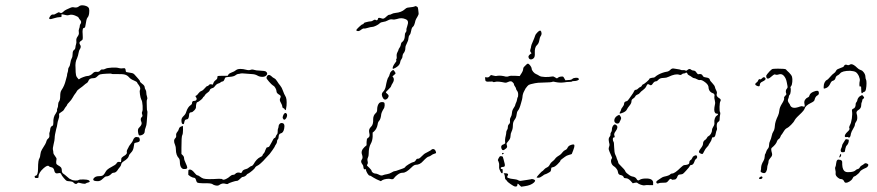

<svg xmlns="http://www.w3.org/2000/svg" viewBox="-20 -697 3322 727"><path d="M505 -177Q507 -177 508.5 -172.5Q510 -168 509 -164Q508 -159 495 -157Q489 -156 488.5 -153.5Q488 -151 486 -139Q484 -127 476.5 -119.5Q469 -112 468 -107Q466 -97 448 -86Q440 -81 439 -75Q438 -69 435 -66Q432 -63 428 -57Q420 -43 411 -43Q405 -43 401 -38Q392 -29 382 -29Q378 -29 369 -20Q360 -11 351 -11Q342 -11 337.5 -12.5Q333 -14 333 -17.5Q333 -21 338 -25Q344 -30 355.5 -30Q367 -30 371.5 -34.5Q376 -39 380.5 -47.5Q385 -56 401.5 -64.5Q418 -73 421 -78Q424 -85 432 -84L438 -83L439 -91Q439 -96 439.5 -97.5Q440 -99 441.5 -100.5Q443 -102 447 -105Q454 -109 456.5 -111.5Q459 -114 460 -116Q461 -118 460 -122Q460 -128 462.5 -131.5Q465 -135 466.5 -139Q468 -143 471 -147Q482 -160 484 -167Q485 -171 489 -175Q493 -179 498 -178Q503 -177 505 -177ZM279 -673Q286 -679 300 -676Q314 -673 317 -665Q319 -658 317.5 -646.5Q316 -635 311 -630Q307 -625 304 -603Q303 -593 300 -592Q296 -591 295 -590Q294 -589 293 -583.5Q292 -578 293 -568Q294 -552 293 -548.5Q292 -545 285 -541Q278 -536 283 -528Q289 -520 282 -510Q279 -506 277.5 -496.5Q276 -487 272 -477Q264 -462 266 -440Q266 -436 266.5 -423.5Q267 -411 271 -405Q276 -398 277.5 -397Q279 -396 281 -398Q284 -401 295 -405Q306 -409 309 -409Q322 -409 333 -421Q338 -426 346.5 -425Q355 -424 359 -429.5Q363 -435 368 -434Q373 -433 379 -436.5Q385 -440 403.5 -441Q422 -442 431 -439Q439 -437 445.5 -438.5Q452 -440 454 -437Q456 -434 456 -429Q456 -425 459 -424Q462 -423 476 -421Q485 -420 489.5 -414.5Q494 -409 502 -400.5Q510 -392 510 -389Q510 -386 518 -380Q528 -373 528 -366Q528 -362 531 -357.5Q534 -353 534 -346Q534 -339 536.5 -332Q539 -325 537 -321Q535 -317 535.5 -309Q536 -301 536 -290Q536 -279 537.5 -277Q539 -275 537.5 -259.5Q536 -244 535.5 -233.5Q535 -223 531.5 -214.5Q528 -206 528 -200Q528 -189 515 -185Q509 -183 506.5 -185Q504 -187 503 -195Q500 -209 508 -215Q520 -227 515 -236Q510 -248 517 -254Q521 -257 518.5 -263.5Q516 -270 518.5 -274.5Q521 -279 520 -296.5Q519 -314 515 -320Q512 -326 510 -339.5Q508 -353 510 -356Q514 -364 504 -377Q501 -380 499.5 -384Q498 -388 486.5 -392.5Q475 -397 469 -404Q462 -412 453 -414.5Q444 -417 423.5 -416.5Q403 -416 402.5 -417.5Q402 -419 384 -418Q366 -417 360 -415.5Q354 -414 348 -407.5Q342 -401 334 -401Q318 -401 315 -391Q313 -385 308.5 -382.5Q304 -380 298 -374.5Q292 -369 282.5 -362.5Q273 -356 270.5 -351Q268 -346 264.5 -342Q261 -338 255.5 -328Q250 -318 242 -310Q234 -302 234 -300Q234 -298 230 -293.5Q226 -289 223 -283Q220 -277 211 -272Q205 -268 204 -266.5Q203 -265 204 -260Q205 -255 201.5 -245.5Q198 -236 197 -227Q196 -218 193 -209Q187 -185 187 -174Q187 -167 183 -151Q179 -135 180.5 -129.5Q182 -124 182 -119Q182 -114 188.5 -106Q195 -98 194 -94Q192 -83 193 -78.5Q194 -74 200 -71Q206 -68 210 -64Q214 -60 214 -51.5Q214 -43 219.5 -39.5Q225 -36 234.5 -27.5Q244 -19 245.5 -19Q247 -19 251 -16.5Q255 -14 264.5 -13.5Q274 -13 277 -15Q281 -18 296 -17.5Q311 -17 315 -15Q325 -9 314 -6Q308 -5 305 -2.5Q302 0 292 -2Q282 -4 279 -5Q276 -6 274 -4Q267 4 258 -6Q254 -10 245 -10.5Q236 -11 233 -12Q230 -13 221.5 -23Q213 -33 212 -37Q210 -44 200 -41Q189 -38 186 -49Q184 -63 173 -64Q167 -65 165 -68Q160 -73 145 -60Q126 -43 126 -29Q126 -25 125 -24Q124 -23 120 -23Q114 -22 112 -25Q109 -31 116 -32Q124 -34 124 -59Q124 -92 130 -99Q132 -103 133 -113Q134 -123 139 -131Q155 -155 156 -163Q157 -168 162.5 -172.5Q168 -177 167 -185Q166 -193 168 -197Q170 -201 170 -207Q171 -218 179 -221Q182 -222 182 -232Q181 -254 191 -267Q197 -276 196 -279.5Q195 -283 197.5 -287.5Q200 -292 200 -300Q200 -308 204 -313.5Q208 -319 208 -334Q208 -349 213 -356Q224 -372 229 -393Q231 -402 232.5 -406Q234 -410 234 -413.5Q234 -417 236 -422.5Q238 -428 238 -433.5Q238 -439 241.5 -443.5Q245 -448 246.5 -459Q248 -470 251.5 -476Q255 -482 255 -493Q255 -504 260 -507.5Q265 -511 265.5 -517.5Q266 -524 268 -529.5Q270 -535 269 -543Q268 -551 274 -559Q280 -567 278.5 -574.5Q277 -582 279.5 -588Q282 -594 282 -598Q282 -602 284 -605Q291 -614 283 -622Q280 -625 278 -629.5Q276 -634 263.5 -638.5Q251 -643 243.5 -640.5Q236 -638 231 -639.5Q226 -641 220 -642L213 -643V-637Q213 -633 212 -632.5Q211 -632 205 -632Q198 -632 185 -628Q159 -619 169 -634Q170 -636 171 -637Q176 -643 181 -642Q186 -641 193 -646Q200 -650 201.5 -650.5Q203 -651 208 -648.5Q213 -646 219 -652Q225 -658 232 -661Q239 -664 246.5 -667.5Q254 -671 261 -669Q272 -667 279 -673Z M666 -218Q671 -220 672 -220.5Q673 -221 673 -205.5Q673 -190 670 -185Q667 -180 667 -137V-114L672 -109Q677 -104 677 -98Q677 -92 683 -79.5Q689 -67 689 -62.5Q689 -58 681.5 -57Q674 -56 670 -59Q661 -65 661 -85Q661 -93 658 -97Q646 -109 646 -131Q646 -141 643 -148Q635 -166 644 -174Q648 -178 647 -184.5Q646 -191 651 -197Q656 -203 657 -208Q659 -216 666 -218ZM1048 -231Q1060 -230 1056 -210Q1053 -194 1043 -192Q1035 -190 1035 -178Q1035 -172 1032 -169.5Q1029 -167 1029 -161.5Q1029 -156 1025 -150.5Q1021 -145 1021 -143.5Q1021 -142 1012 -129Q1003 -116 1001 -114Q993 -106 986 -98Q980 -91 977 -88Q974 -85 967 -78.5Q960 -72 954.5 -69.5Q949 -67 947 -64Q945 -59 936 -51.5Q927 -44 922 -41Q915 -38 914 -35.5Q913 -33 908 -30Q903 -27 899 -27Q896 -27 888 -19Q880 -11 875 -12Q872 -12 859.5 -8Q847 -4 843 -1Q841 1 834 -1Q822 -5 811 3Q806 7 797.5 5.5Q789 4 784 0Q778 -4 749 -3Q741 -3 733 -4Q728 -5 726.5 -6Q725 -7 723 -13Q721 -20 719 -22Q717 -24 714 -24Q710 -24 701 -29L693 -35V-45Q693 -51 693.5 -52.5Q694 -54 698 -55Q706 -56 717 -42Q723 -34 728 -33Q731 -33 737.5 -28Q744 -23 750 -21Q763 -17 807 -20Q821 -20 821 -19Q825 -13 839 -21Q845 -24 851 -29.5Q857 -35 862.5 -35Q868 -35 870 -38Q878 -47 892 -42Q894 -41 897 -47Q899 -54 912 -57Q917 -58 923 -63Q929 -68 932.5 -68.5Q936 -69 940 -75Q951 -95 965 -102Q973 -105 974 -109Q975 -113 978.5 -116Q982 -119 985 -129Q988 -136 989 -137.5Q990 -139 994 -139.5Q998 -140 1000 -143Q1002 -146 1008 -157Q1016 -174 1019.5 -174.5Q1023 -175 1024 -179.5Q1025 -184 1028.5 -188Q1032 -192 1031.5 -199Q1031 -206 1033 -210.5Q1035 -215 1035 -219.5Q1035 -224 1039 -228Q1043 -232 1048 -231ZM1053 -262Q1059 -273 1064.5 -267.5Q1070 -262 1064 -250Q1056 -238 1051 -249Q1049 -253 1053 -262ZM992 -410Q998 -417 1007 -409Q1013 -403 1018.5 -400.5Q1024 -398 1029.5 -389Q1035 -380 1041 -373Q1047 -366 1051.5 -353Q1056 -340 1060 -334Q1067 -324 1065 -297Q1063 -280 1061 -280Q1059 -280 1058 -283Q1057 -286 1053 -287.5Q1049 -289 1049 -293.5Q1049 -298 1044 -307Q1037 -318 1041 -325Q1046 -334 1038 -338Q1027 -344 1027 -351Q1027 -356 1023 -363.5Q1019 -371 1014 -373Q1008 -377 998.5 -388Q989 -399 989 -402Q989 -405 992 -410ZM987 -426Q996 -419 988 -411Q983 -406 973 -406Q963 -406 954.5 -411Q946 -416 933.5 -416.5Q921 -417 907.5 -418.5Q894 -420 890 -418.5Q886 -417 882 -417Q878 -417 871.5 -412Q865 -407 850 -406Q835 -405 833.5 -403.5Q832 -402 829.5 -395.5Q827 -389 822.5 -388.5Q818 -388 815 -385Q812 -382 807 -381Q800 -379 794 -371Q790 -365 786 -364Q775 -361 774 -355Q773 -351 765.5 -346Q758 -341 755.5 -336Q753 -331 751.5 -331Q750 -331 747 -325Q744 -321 736.5 -315.5Q729 -310 727 -310Q725 -310 723.5 -304.5Q722 -299 722 -293Q723 -287 716 -279.5Q709 -272 705 -272Q696 -272 696 -262Q696 -257 694 -251Q692 -245 686 -245Q682 -244 680.5 -242Q679 -240 677 -231Q677 -227 673 -227Q667 -227 667 -242Q667 -250 675 -257.5Q683 -265 685 -273Q691 -292 702 -299Q707 -302 707 -306Q707 -315 715 -315Q722 -315 724 -319.5Q726 -324 722 -329Q718 -334 723 -335Q726 -336 731 -343Q736 -350 742.5 -352.5Q749 -355 755.5 -363Q762 -371 765 -371Q768 -371 771 -375Q775 -380 783 -377Q784 -376 785.5 -377Q787 -378 788 -383Q791 -390 797 -394Q803 -398 803 -403Q803 -408 804.5 -409Q806 -410 824 -410H842L845 -415Q849 -420 858 -423Q867 -426 873 -431Q879 -436 890 -436Q901 -436 911.5 -433Q922 -430 928.5 -432.5Q935 -435 942 -432.5Q949 -430 965.5 -429.5Q982 -429 987 -426Z M1416 -307Q1419 -310 1425.5 -310.5Q1432 -311 1434.5 -308.5Q1437 -306 1436.5 -297.5Q1436 -289 1432 -284Q1423 -269 1423 -260Q1421 -246 1416 -240Q1411 -235 1410 -226Q1407 -209 1396 -199L1391 -195V-179Q1390 -163 1384 -153Q1376 -139 1376 -114Q1376 -106 1373 -100Q1370 -94 1372 -86.5Q1374 -79 1371 -75Q1369 -71 1370 -69.5Q1371 -68 1378 -62Q1387 -53 1387 -50Q1387 -47 1391.5 -43.5Q1396 -40 1400 -40Q1406 -40 1414 -36Q1424 -30 1431 -34Q1436 -36 1445.5 -37.5Q1455 -39 1463 -44Q1471 -49 1474.5 -49Q1478 -49 1487 -52.5Q1496 -56 1504 -58.5Q1512 -61 1514 -64Q1516 -68 1527.5 -75Q1539 -82 1544 -83Q1551 -84 1554.5 -90.5Q1558 -97 1562.5 -96Q1567 -95 1576.5 -105Q1586 -115 1593 -118Q1599 -121 1606 -125Q1612 -128 1614 -130.5Q1616 -133 1621 -132.5Q1626 -132 1629 -126Q1632 -120 1631 -118Q1630 -116 1625 -115Q1618 -113 1613 -109Q1608 -105 1603 -104Q1597 -103 1582 -87Q1570 -73 1554 -73Q1548 -73 1538 -63Q1518 -43 1506 -43Q1501 -43 1496 -41.5Q1491 -40 1484 -34.5Q1477 -29 1474 -25Q1469 -16 1460 -19Q1454 -21 1443.5 -19.5Q1433 -18 1428 -15L1422 -11L1406 -18Q1391 -26 1387 -29Q1383 -32 1380 -32Q1376 -32 1370.5 -41.5Q1365 -51 1366 -55Q1367 -57 1363 -56Q1360 -55 1358 -57.5Q1356 -60 1356 -65Q1356 -70 1352 -75Q1344 -85 1350 -93Q1355 -99 1351 -111Q1345 -126 1360 -140L1368 -147V-159Q1369 -171 1369.5 -171.5Q1370 -172 1375 -176Q1382 -180 1378 -195Q1375 -208 1385 -217Q1394 -225 1393 -246Q1393 -260 1403 -269Q1408 -273 1408 -281Q1408 -298 1416 -307ZM1469 -432Q1473 -430 1478 -420Q1478 -418 1472 -413L1466 -408L1469 -404Q1475 -395 1466 -381Q1462 -375 1461 -371Q1460 -367 1450.5 -358Q1441 -349 1441 -347.5Q1441 -346 1447 -341Q1453 -336 1451 -331Q1448 -322 1440 -320Q1435 -319 1431 -324.5Q1427 -330 1426 -337Q1425 -344 1431 -350Q1437 -356 1440 -367Q1446 -400 1451 -405Q1454 -409 1455.5 -416Q1457 -423 1462 -427.5Q1467 -432 1469 -432ZM1549 -672Q1553 -676 1560 -671Q1563 -669 1563.5 -661Q1564 -653 1565 -647.5Q1566 -642 1560.5 -633.5Q1555 -625 1553 -619Q1549 -600 1544 -596Q1539 -593 1537 -581Q1535 -569 1531 -564.5Q1527 -560 1526.5 -551.5Q1526 -543 1520.5 -533Q1515 -523 1515 -516Q1515 -503 1507 -494Q1504 -489 1504 -483.5Q1504 -478 1500 -473Q1496 -468 1495 -460Q1493 -449 1477 -440Q1468 -435 1467 -437Q1465 -444 1477 -460Q1482 -465 1480.5 -468.5Q1479 -472 1481 -474Q1483 -476 1482 -484Q1481 -492 1485 -499.5Q1489 -507 1489 -509Q1489 -511 1493 -516.5Q1497 -522 1498 -529Q1499 -536 1504 -539Q1513 -546 1513 -565Q1513 -571 1516.5 -575Q1520 -579 1519 -583Q1518 -587 1522 -598Q1526 -609 1524.5 -615.5Q1523 -622 1514 -625Q1500 -631 1483 -625Q1473 -622 1465.5 -623.5Q1458 -625 1449 -620Q1440 -615 1431 -614Q1422 -613 1418 -609Q1413 -604 1403.5 -599.5Q1394 -595 1389 -595Q1384 -595 1372.5 -591.5Q1361 -588 1358 -589Q1355 -590 1348 -585Q1339 -577 1332 -580Q1329 -581 1329 -583Q1329 -585 1339.5 -595Q1350 -605 1353 -605Q1356 -605 1357 -608Q1358 -611 1362.5 -612Q1367 -613 1372.5 -614.5Q1378 -616 1383 -616Q1388 -616 1393.5 -620Q1399 -624 1402.5 -621.5Q1406 -619 1408.5 -621Q1411 -623 1411 -625Q1411 -632 1423 -628Q1430 -625 1434.5 -627.5Q1439 -630 1444.5 -635.5Q1450 -641 1454 -641Q1458 -641 1463 -644Q1468 -647 1477 -648Q1500 -650 1513 -662Q1518 -667 1523 -668Q1548 -671 1549 -672Z M1890 -36 1887 -41H1893Q1900 -41 1902.5 -39Q1905 -37 1903 -33Q1901 -30 1900.5 -27.5Q1900 -25 1903.5 -23.5Q1907 -22 1913.5 -20.5Q1920 -19 1931 -18Q1939 -17 1943 -14Q1947 -12 1950.5 -12Q1954 -12 1977 -16Q1986 -17 1989 -18Q1993 -20 1998.5 -18.5Q2004 -17 2006 -14Q2007 -11 2002 -6Q1990 5 1967 8Q1954 10 1953.5 10Q1953 10 1947 4Q1939 -6 1939 3Q1939 11 1929 9Q1925 8 1914 0.5Q1903 -7 1900 -11Q1898 -15 1895 -17Q1892 -19 1892 -24.5Q1892 -30 1890 -36ZM1884 -103Q1885 -101 1887 -92.5Q1889 -84 1891 -77Q1894 -65 1885 -65Q1876 -65 1876 -60Q1876 -57 1879.5 -57Q1883 -57 1883 -56Q1883 -55 1883.5 -48Q1884 -41 1881 -41Q1878 -41 1876 -45.5Q1874 -50 1871.5 -55Q1869 -60 1870 -68.5Q1871 -77 1868 -84L1865 -91L1868 -98Q1872 -105 1873.5 -105.5Q1875 -106 1879 -105.5Q1883 -105 1884 -103ZM1881 -116Q1881 -118 1884 -118Q1891 -118 1885 -114Q1881 -110 1881 -116ZM2150 -150Q2153 -150 2154 -149Q2155 -148 2155 -144Q2155 -140 2150.5 -128Q2146 -116 2145 -114Q2144 -113 2134.5 -110.5Q2125 -108 2119.5 -103.5Q2114 -99 2108 -95Q2102 -91 2102 -88.5Q2102 -86 2091.5 -75.5Q2081 -65 2074 -64Q2069 -63 2068 -62Q2067 -61 2067 -57Q2066 -50 2064.5 -48Q2063 -46 2054.5 -41.5Q2046 -37 2044 -37Q2042 -37 2033.5 -30.5Q2025 -24 2018.5 -24Q2012 -24 2012 -25.5Q2012 -27 2022 -38Q2032 -49 2033.5 -49Q2035 -49 2039.5 -54.5Q2044 -60 2051 -63Q2058 -66 2061.5 -73.5Q2065 -81 2072 -86Q2079 -91 2082 -96Q2087 -103 2101 -111Q2105 -114 2110 -120.5Q2115 -127 2120.5 -129Q2126 -131 2129 -137.5Q2132 -144 2139 -147Q2146 -150 2150 -150ZM1979 -456Q1981 -456 1984.5 -452.5Q1988 -449 1990.5 -444.5Q1993 -440 1993 -438Q1993 -432 1999 -425Q2005 -418 2011 -416Q2016 -414 2022 -410Q2028 -406 2043.5 -405.5Q2059 -405 2068 -407Q2074 -408 2076.5 -407Q2079 -406 2087 -401Q2089 -399 2093 -403Q2096 -406 2103.5 -407Q2111 -408 2113 -406Q2115 -404 2118 -398L2121 -393L2132 -394Q2143 -394 2147 -398Q2151 -402 2160 -402.5Q2169 -403 2171 -399.5Q2173 -396 2171 -395Q2165 -390 2152 -390Q2147 -390 2146 -388.5Q2145 -387 2136 -387Q2127 -387 2116 -385Q2100 -383 2085 -386Q2075 -389 2071 -387Q2067 -385 2040 -384.5Q2013 -384 2006 -382Q1986 -378 1982 -375.5Q1978 -373 1970 -362Q1961 -347 1959 -336Q1958 -325 1956.5 -319.5Q1955 -314 1953 -307Q1947 -284 1941 -278Q1937 -273 1936 -262.5Q1935 -252 1928.5 -243.5Q1922 -235 1922 -222Q1922 -209 1917.5 -200Q1913 -191 1913 -181.5Q1913 -172 1905 -163Q1897 -154 1898 -151.5Q1899 -149 1900 -143.5Q1901 -138 1895 -134Q1883 -123 1879 -134Q1874 -147 1888 -151Q1893 -153 1893 -156Q1891 -168 1895 -183Q1897 -192 1897 -196.5Q1897 -201 1900 -205Q1903 -209 1903 -216Q1903 -223 1907.5 -227Q1912 -231 1911 -239Q1910 -247 1914 -253.5Q1918 -260 1918.5 -269.5Q1919 -279 1925 -288Q1931 -297 1931 -299.5Q1931 -302 1934 -308Q1937 -314 1938 -321Q1939 -328 1940.5 -329Q1942 -330 1942 -339Q1942 -348 1938 -353Q1934 -358 1934 -361Q1934 -364 1930 -369.5Q1926 -375 1926 -378Q1926 -380 1924 -382.5Q1922 -385 1919.5 -387Q1917 -389 1915 -389Q1910 -390 1903.5 -386.5Q1897 -383 1892 -384Q1865 -390 1855 -387Q1849 -385 1847 -387Q1845 -389 1834 -388Q1824 -387 1820.5 -389Q1817 -391 1817 -399V-405L1823 -404Q1830 -403 1834 -408L1839 -413L1847 -411Q1856 -408 1863 -410Q1876 -412 1895 -407Q1902 -406 1907 -408.5Q1912 -411 1930 -410L1948 -409L1951 -414Q1961 -428 1961 -436Q1961 -441 1964.5 -444Q1968 -447 1972 -451.5Q1976 -456 1979 -456ZM2027 -560Q2024 -556 2022 -544Q2020 -532 2013 -526Q2004 -518 2005 -496Q2006 -482 2001 -477Q1996 -472 1990 -472Q1983 -472 1981 -481Q1980 -487 1991 -494Q1994 -495 1990 -499Q1986 -503 1988.5 -510.5Q1991 -518 1991 -521.5Q1991 -525 1997.5 -539.5Q2004 -554 2006 -561Q2008 -568 2016 -575.5Q2024 -583 2027 -580.5Q2030 -578 2030.5 -571.5Q2031 -565 2027 -560Z M2607 -106Q2617 -112 2619 -106Q2622 -99 2614 -94Q2611 -91 2609 -84Q2605 -72 2596 -72Q2593 -72 2592 -68.5Q2591 -65 2578 -51Q2569 -41 2566 -39Q2563 -37 2557 -36.5Q2551 -36 2549.5 -35Q2548 -34 2545 -29Q2544 -25 2542.5 -23Q2541 -21 2539.5 -19.5Q2538 -18 2536.5 -17.5Q2535 -17 2532 -17Q2525 -15 2523 -18Q2518 -23 2512 -14Q2509 -10 2506.5 -8Q2504 -6 2500 -5.5Q2496 -5 2488 -5Q2477 -5 2474 -3Q2471 -1 2468 -2.5Q2465 -4 2465 -7Q2465 -11 2470 -14Q2475 -17 2482 -22Q2489 -27 2494 -28Q2514 -32 2518 -37Q2521 -40 2525 -40Q2535 -40 2558 -63Q2567 -72 2572 -72Q2577 -72 2583.5 -74Q2590 -76 2590 -81Q2590 -88 2595 -91Q2599 -93 2601 -98.5Q2603 -104 2607 -106ZM2303 -223Q2308 -229 2315 -222Q2322 -215 2311 -200Q2304 -191 2306 -185Q2310 -176 2303 -176Q2300 -176 2300.5 -169Q2301 -162 2303 -160.5Q2305 -159 2305.5 -139Q2306 -119 2310 -111Q2314 -103 2314.5 -100Q2315 -97 2318 -90.5Q2321 -84 2321 -81Q2321 -78 2333 -66.5Q2345 -55 2347 -50Q2348 -46 2353 -41.5Q2358 -37 2363.5 -33.5Q2369 -30 2373 -29Q2386 -27 2390 -20Q2395 -10 2402 -16Q2411 -22 2432 -21Q2444 -20 2449 -15Q2454 -10 2453 -3V4H2440Q2428 3 2422 4.5Q2416 6 2406.5 2.5Q2397 -1 2394 -4Q2391 -7 2384 -5L2376 -3L2367 -13Q2358 -22 2350.5 -22Q2343 -22 2342 -25Q2340 -32 2331 -34Q2323 -35 2321 -41Q2319 -47 2319 -49Q2319 -52 2314 -58.5Q2309 -65 2305 -67Q2297 -72 2294.5 -81Q2292 -90 2296 -96Q2299 -99 2296 -104Q2286 -126 2285 -131Q2284 -136 2286.5 -142Q2289 -148 2287.5 -152.5Q2286 -157 2285 -165.5Q2284 -174 2288 -178.5Q2292 -183 2291.5 -188Q2291 -193 2294 -196.5Q2297 -200 2297 -207Q2297 -216 2303 -223ZM2324 -262Q2326 -262 2329 -257Q2332 -252 2332 -250Q2332 -247 2328.5 -240Q2325 -233 2324 -231Q2315 -226 2308 -234Q2304 -240 2308 -249Q2311 -255 2317 -258.5Q2323 -262 2324 -262ZM2583 -432Q2591 -439 2597 -433Q2601 -430 2605 -430Q2613 -430 2618 -421Q2622 -415 2625 -416Q2637 -419 2641 -410Q2643 -405 2652 -404Q2668 -402 2668 -394Q2668 -392 2677 -382.5Q2686 -373 2687 -367.5Q2688 -362 2692 -354.5Q2696 -347 2694 -342Q2691 -333 2702 -326Q2712 -321 2708 -314Q2705 -310 2704.5 -292.5Q2704 -275 2707 -271Q2708 -267 2706.5 -261Q2705 -255 2705 -246.5Q2705 -238 2700 -236Q2693 -232 2694 -217Q2696 -208 2694 -204.5Q2692 -201 2690 -191Q2688 -177 2681 -177Q2679 -177 2678 -177Q2677 -177 2676.5 -175.5Q2676 -174 2675 -171Q2674 -165 2668.5 -157Q2663 -149 2663 -147.5Q2663 -146 2657 -140Q2651 -134 2646.5 -124.5Q2642 -115 2640 -114Q2638 -113 2632 -116Q2626 -119 2626.5 -123Q2627 -127 2634 -136Q2642 -146 2642 -153Q2642 -163 2651 -168Q2655 -171 2657 -175.5Q2659 -180 2663.5 -182Q2668 -184 2672 -191Q2676 -198 2676 -204Q2676 -210 2681 -217.5Q2686 -225 2685 -232.5Q2684 -240 2686.5 -248Q2689 -256 2694 -259Q2701 -264 2698 -266Q2696 -267 2694 -267Q2690 -266 2687 -271Q2682 -278 2687 -301Q2689 -308 2686.5 -317Q2684 -326 2685 -332Q2688 -342 2677 -345Q2674 -346 2670.5 -349Q2667 -352 2665 -356.5Q2663 -361 2663 -365Q2663 -375 2652 -384Q2637 -396 2630 -394Q2626 -393 2619 -397Q2612 -401 2608.5 -401Q2605 -401 2600 -405Q2595 -409 2589.5 -411.5Q2584 -414 2583 -418Q2582 -421 2579.5 -422Q2577 -423 2576 -421Q2575 -419 2570 -419Q2565 -419 2561.5 -415.5Q2558 -412 2552 -414Q2538 -419 2511 -406Q2503 -402 2493 -402Q2478 -402 2472 -394Q2468 -389 2463 -389Q2457 -389 2450 -378Q2445 -371 2438 -377Q2434 -379 2432 -378Q2430 -377 2427 -370Q2423 -362 2414.5 -356Q2406 -350 2403 -345.5Q2400 -341 2394 -339Q2388 -337 2385.5 -332Q2383 -327 2377 -323.5Q2371 -320 2371 -313Q2371 -306 2363.5 -297Q2356 -288 2354 -283Q2350 -274 2335 -269Q2328 -266 2326.5 -267.5Q2325 -269 2329 -275Q2332 -281 2332 -283Q2332 -285 2337.5 -292Q2343 -299 2343 -304Q2343 -312 2353 -314Q2357 -315 2362.5 -323.5Q2368 -332 2373 -338.5Q2378 -345 2380.5 -351Q2383 -357 2387.5 -357Q2392 -357 2396 -361.5Q2400 -366 2404.5 -367.5Q2409 -369 2410.5 -373Q2412 -377 2416 -378Q2419 -379 2429 -387.5Q2439 -396 2439 -399Q2439 -400 2444.5 -401.5Q2450 -403 2454 -403Q2458 -403 2462 -407Q2465 -410 2472 -414Q2479 -418 2487.5 -421Q2496 -424 2502 -425Q2512 -426 2518 -432.5Q2524 -439 2531.5 -437.5Q2539 -436 2547 -435Q2555 -434 2557.5 -432.5Q2560 -431 2566 -431.5Q2572 -432 2575.5 -430Q2579 -428 2583 -432Z M2857 -26Q2865 -32 2867 -26Q2868 -24 2865.5 -21.5Q2863 -19 2860 -19Q2855 -19 2854 -21Q2853 -23 2857 -26ZM3159 -92Q3162 -92 3163.5 -91Q3165 -90 3166.5 -89Q3168 -88 3168.5 -86Q3169 -84 3169 -81Q3169 -78 3169 -74Q3170 -52 3181 -47Q3187 -44 3200.5 -45.5Q3214 -47 3218.5 -51.5Q3223 -56 3228 -57Q3233 -58 3235.5 -63Q3238 -68 3243 -70.5Q3248 -73 3252 -76.5Q3256 -80 3260.5 -78.5Q3265 -77 3267 -75Q3269 -72 3266.5 -68Q3264 -64 3260 -62Q3239 -53 3236 -47Q3233 -42 3231.5 -41Q3230 -40 3224.5 -35Q3219 -30 3215 -29Q3211 -28 3208 -21Q3205 -15 3197 -10Q3189 -5 3183.5 -5Q3178 -5 3176 -11Q3172 -19 3164 -19Q3159 -19 3153 -24Q3143 -32 3144 -40Q3145 -46 3143 -53.5Q3141 -61 3143 -64.5Q3145 -68 3146 -78Q3147 -88 3150.5 -91Q3154 -94 3159 -92ZM3161 -111Q3162 -114 3163.5 -114Q3165 -114 3165 -110Q3165 -107 3163 -104Q3161 -101 3159 -101Q3157 -101 3158 -103.5Q3159 -106 3161 -111ZM3194 -166Q3194 -155 3187 -147Q3183 -144 3181 -134.5Q3179 -125 3179 -123Q3178 -121 3172.5 -120.5Q3167 -120 3165 -122Q3161 -128 3166 -137Q3168 -141 3168.5 -145.5Q3169 -150 3173 -155.5Q3177 -161 3179.5 -166Q3182 -171 3184.5 -170Q3187 -169 3190.5 -169Q3194 -169 3194 -166ZM3235 -332Q3243 -337 3244 -337Q3245 -337 3248.5 -333Q3252 -329 3252 -327Q3252 -325 3248.5 -323Q3245 -321 3245 -317.5Q3245 -314 3243 -310Q3241 -306 3241 -299Q3241 -287 3231 -281Q3220 -275 3224 -265Q3226 -260 3226 -251Q3226 -242 3221.5 -236Q3217 -230 3217 -225Q3217 -220 3210.5 -209.5Q3204 -199 3202 -191Q3200 -175 3194 -176Q3193 -176 3192 -177.5Q3191 -179 3185.5 -178Q3180 -177 3179 -180Q3177 -187 3190 -199Q3199 -207 3196 -212Q3194 -215 3198 -223Q3203 -231 3205.5 -248.5Q3208 -266 3206 -277Q3205 -283 3210 -285Q3220 -288 3220 -303Q3220 -307 3222 -309Q3224 -311 3226 -316Q3227 -325 3235 -332ZM2865 -400Q2873 -409 2878 -401Q2882 -395 2867 -388Q2857 -384 2857 -375Q2857 -367 2846 -372Q2834 -377 2845 -385Q2849 -387 2851 -393Q2854 -399 2858 -397Q2860 -395 2865 -400ZM2903 -435Q2907 -437 2925 -437Q2954 -437 2956 -434Q2958 -431 2968 -422Q2977 -413 2979 -406Q2981 -399 2980 -387Q2979 -375 2975.5 -371Q2972 -367 2973 -365Q2975 -362 2974 -351.5Q2973 -341 2970 -338Q2967 -335 2967 -331.5Q2967 -328 2964.5 -322.5Q2962 -317 2964.5 -311.5Q2967 -306 2968.5 -305Q2970 -304 2972 -298Q2977 -287 2993 -289Q3003 -291 3009 -293.5Q3015 -296 3020 -294Q3025 -292 3026.5 -294Q3028 -296 3026 -304Q3024 -313 3028.5 -319.5Q3033 -326 3038.5 -328Q3044 -330 3045 -336Q3048 -345 3061 -350Q3078 -357 3080 -349Q3083 -339 3074 -335Q3067 -331 3064 -318Q3063 -313 3050 -307Q3029 -297 3026 -284Q3024 -279 3015 -270Q2994 -251 2989 -242Q2986 -235 2975.5 -224.5Q2965 -214 2960 -212Q2954 -210 2947 -198.5Q2940 -187 2938.5 -186Q2937 -185 2935 -179Q2933 -173 2928.5 -170.5Q2924 -168 2922 -162Q2919 -151 2902 -137Q2898 -134 2903 -117Q2906 -108 2897 -99Q2890 -91 2890 -85.5Q2890 -80 2887.5 -74Q2885 -68 2885 -61.5Q2885 -55 2881.5 -48Q2878 -41 2872.5 -41.5Q2867 -42 2863 -44.5Q2859 -47 2860.5 -51Q2862 -55 2862 -64Q2863 -75 2871 -88Q2875 -95 2875.5 -104Q2876 -113 2877.5 -114Q2879 -115 2881 -122Q2883 -129 2887.5 -134Q2892 -139 2892 -147.5Q2892 -156 2896 -164Q2900 -172 2902 -182.5Q2904 -193 2908.5 -199.5Q2913 -206 2914 -221Q2915 -237 2926 -259Q2930 -268 2931 -279Q2932 -290 2940 -303Q2951 -320 2949 -326Q2948 -330 2953 -334Q2957 -338 2957.5 -339.5Q2958 -341 2956 -346Q2954 -356 2960 -362Q2963 -365 2962 -370Q2961 -375 2959 -386Q2956 -402 2947 -411Q2939 -419 2928 -415Q2922 -413 2918 -414Q2914 -416 2911.5 -415Q2909 -414 2902 -408Q2886 -393 2882 -404Q2881 -408 2881 -410Q2881 -411 2885 -416.5Q2889 -422 2894.5 -427.5Q2900 -433 2903 -435ZM3203 -454Q3212 -454 3226 -440Q3232 -434 3238.5 -432Q3245 -430 3247 -427Q3257 -417 3257 -405Q3257 -400 3259 -396Q3261 -393 3261 -381.5Q3261 -370 3259 -360Q3257 -349 3251 -349Q3250 -349 3247 -346Q3244 -343 3242.5 -344.5Q3241 -346 3241 -358Q3241 -367 3240.5 -368.5Q3240 -370 3237.5 -369.5Q3235 -369 3234.5 -370.5Q3234 -372 3234 -377Q3234 -385 3235.5 -391Q3237 -397 3232 -409Q3226 -421 3219.5 -424.5Q3213 -428 3199 -429Q3169 -429 3161 -419Q3157 -414 3151.5 -411.5Q3146 -409 3144 -403Q3142 -393 3133 -391Q3128 -390 3123.5 -380Q3119 -370 3111 -365Q3102 -361 3100 -361.5Q3098 -362 3099 -371Q3099 -379 3103 -386Q3107 -393 3111 -394Q3114 -395 3123 -405.5Q3132 -416 3137.5 -419.5Q3143 -423 3145.5 -428.5Q3148 -434 3154 -436Q3160 -438 3165 -440.5Q3170 -443 3171.5 -443Q3173 -443 3175 -446Q3179 -455 3188 -451Q3192 -449 3196.5 -451.5Q3201 -454 3203 -454Z"/></svg>

Font: TT2020 Style D
Style: Italic
Weight: 400
Italic angle: -15°
Version: Version 0.2.000